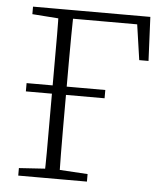

<svg xmlns="http://www.w3.org/2000/svg" viewBox="-50 -719 659 763"><g transform="rotate(5 279.5 -337.0)"><path d="M52 -336V-369H366V-336ZM154 0Q156 -51 156 -102Q156 -153 156 -205Q156 -257 156 -309V-365Q156 -417 156 -468.5Q156 -520 156 -571.5Q156 -623 154 -674H214Q213 -623 212.5 -571.5Q212 -520 212 -468.5Q212 -417 212 -365V-309Q212 -258 212 -206Q212 -154 212.5 -102.5Q213 -51 214 0ZM184 -640V-674H519L527 -499H490L465 -671L493 -640ZM51 0V-30L174 -38H194L325 -30V0ZM51 -644V-674H182V-635H174Z"/></g></svg>

Font: Source Serif 4 18pt Light
Style: Regular
Weight: 300
Designer: Frank Grießhammer
Foundry: Adobe Systems Incorporated
Version: Version 4.004;hotconv 1.0.116;makeotfexe 2.5.65601